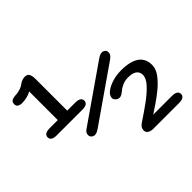

<svg xmlns="http://www.w3.org/2000/svg" viewBox="-158 -778 935 935"><g transform="rotate(-45 309.0 -311.0)"><path d="M39 -310Q0 -310 0 -334.5Q0 -359 39 -359H94.5V-556Q82 -548.5 64.2 -544.2Q46.5 -540 28.5 -540Q18.5 -540 8.8 -545Q-1 -550 -1 -564Q-1 -578.5 9 -583.8Q19 -589 29.5 -589.5Q49.5 -590 66.8 -595.5Q84 -601 94 -610Q100.5 -614.5 110.2 -618.2Q120 -622 129 -622Q147.5 -622 153.5 -610Q159.5 -598 159.5 -577.5V-359H214Q253 -359 253 -334.5Q253 -310 214 -310ZM170.5 -179.5Q162 -179.5 154.5 -186Q147 -192.5 147 -203Q147 -213.5 152 -219.5Q157 -225.5 165 -231L446.5 -426.5Q458.5 -435 465.8 -437.8Q473 -440.5 480 -440.5Q488.5 -440.5 495.8 -434.5Q503 -428.5 503 -417.5Q503 -401.5 484 -388L203.5 -193Q191.5 -185 184.5 -182.2Q177.5 -179.5 170.5 -179.5ZM609.5 -223.5Q609.5 -197 589.8 -170.2Q570 -143.5 541.2 -119.8Q512.5 -96 485 -77.8Q457.5 -59.5 442 -49H570Q609 -49 609 -24.5Q609 0 570 0H395Q376 0 365.2 -7.2Q354.5 -14.5 354.5 -27Q354.5 -39.5 361.2 -48.2Q368 -57 381.5 -65Q418 -89 455.2 -116Q492.5 -143 518 -170.2Q543.5 -197.5 543.5 -222Q543.5 -242 528.5 -253Q513.5 -264 484 -264Q462 -264 444.8 -256.5Q427.5 -249 416.5 -239Q408 -232 400.5 -227.5Q393 -223 384.5 -223Q374.5 -223 365.5 -230.8Q356.5 -238.5 356.5 -248.5Q356.5 -256 361.2 -264.8Q366 -273.5 375 -280Q391.5 -293.5 420.5 -303Q449.5 -312.5 485.5 -312.5Q544.5 -312.5 577 -290.8Q609.5 -269 609.5 -223.5Z"/></g></svg>

Font: Sono ExtraLight Monospace Medium
Style: Regular
Weight: 500
Version: Version 2.112